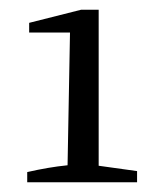

<svg xmlns="http://www.w3.org/2000/svg" viewBox="-20 -751 316 395"><path d="M36 -376V-397Q58 -402 78.5 -405.5Q99 -409 119 -411L124 -684H40V-704L147 -731H183V-410L262 -399V-376Z"/></svg>

Font: Piazzolla 24pt
Style: Regular
Weight: 400
Designer: Juan Pablo del Peral
Foundry: Huerta Tipografica
Version: Version 2.005